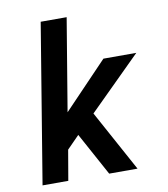

<svg xmlns="http://www.w3.org/2000/svg" viewBox="-82 -805 765 874"><g transform="rotate(-10 300.0 -367.5)"><path d="M44 0 165 -735H285L214 -308L417 -520H569L329 -282L483 0H352L244 -198L187 -140L163 0Z"/></g></svg>

Font: Iosevka SS04 Extended Oblique
Style: Bold
Weight: 700
Width: 7
Italic angle: -9°
Monospace: yes
Designer: Belleve Invis
Foundry: Belleve Invis
Version: Version 19.0.0; ttfautohint (v1.8.4)